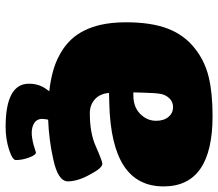

<svg xmlns="http://www.w3.org/2000/svg" viewBox="-67 -562 784 690"><g transform="rotate(90 325.0 -217.0)"><path d="M353 -217.8 314 -216.8Q316.9 -183.1 337.9 -165Q358.9 -147 389.2 -147.9Q458 -147.9 504.9 -168.9Q559.6 -192.9 568.8 -192.9Q584 -192.9 607.9 -147Q631.8 -104 631.8 -67.9Q630.4 -32.7 550.8 -16.1Q483.4 -1 410.2 2Q410.2 2.4 409.7 3.9Q409.2 5.4 409.2 5.9Q407.2 17.6 407.2 26.9Q409.2 44.4 423.3 52.7Q437.5 61 458 61Q474.6 61 501 54.2L527.8 45.9Q537.1 45.9 546.1 70.3Q555.2 94.7 555.2 118.2Q555.2 130.4 517.3 142.6Q479.5 154.8 436 154.8Q280.8 154.8 280.8 70.8Q280.8 42 293 20Q294.4 17.1 297.6 12.5Q300.8 7.8 304.2 3.2Q307.6 -1.5 308.1 -2Q228 -11.2 179.2 -38.1Q135.7 -61 109.1 -96.4Q82.5 -131.8 69.8 -184.1Q60.1 -225.1 60.1 -277.8Q60.1 -368.7 83 -428.2Q106 -487.8 154.8 -525.9Q199.2 -561 256.6 -575Q314 -588.9 397 -588.9Q649.9 -588.9 649.9 -413.1Q649.9 -318.4 575.9 -270Q502 -221.7 353 -217.8ZM414.1 -386.2Q414.1 -414.1 399.7 -430.9Q385.3 -447.8 362.8 -446.8Q345.7 -446.3 333.7 -434.1Q321.8 -421.9 317.9 -404.8Q314 -386.7 313 -339.8L312 -304.2H321.8Q364.7 -304.2 389.4 -328.9Q414.1 -353.5 414.1 -386.2Z"/></g></svg>

Font: GGS TheRock Black
Style: Regular
Weight: 900
Designer: Rodrigo Fuenzalida (2012); Goodgame Studios (2014)
Foundry: Rodrigo Fuenzalida,2012;  GGS,2014
Version: Version 1.002 | FøM Mod